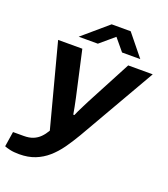

<svg xmlns="http://www.w3.org/2000/svg" viewBox="-191 -839 1006 1148"><g transform="rotate(20 312.0 -264.5)"><path d="M65 195Q30 195 6.5 189.5Q-17 184 -29 179L-14 83H54Q89 83 113.5 73Q138 63 156.5 44.5Q175 26 190 0L51 -527H205L259 -285Q264 -265 269.5 -238Q275 -211 280.5 -184.5Q286 -158 289 -138H296Q300 -148 308 -165Q316 -182 326.5 -202.5Q337 -223 347.5 -244Q358 -265 367 -281L497 -527H653L371 -37Q341 14 311 56Q281 98 245.5 129Q210 160 166 177.5Q122 195 65 195ZM160 -587 320 -724H441L552 -587H436L353 -687H400L282 -587Z"/></g></svg>

Font: Archivo SemiExpanded
Style: Bold Italic
Weight: 700
Width: 6
Italic angle: -10°
Designer: Hector Gatti
Foundry: Omnibus-Type
Version: Version 2.001